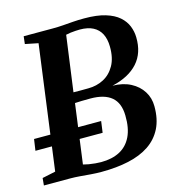

<svg xmlns="http://www.w3.org/2000/svg" viewBox="-116 -849 889 955"><g transform="rotate(-15 328.0 -371.0)"><path d="M289.5 9Q263.5 9 235.5 6.8Q207.5 4.5 180.5 2.2Q153.5 0 131 0H-5L-1.5 -37.5L67 -52L152.5 -690.5L85.5 -704L90 -743H238Q267.5 -743 293.2 -745Q319 -747 345.5 -749Q372 -751 403.5 -751Q468.5 -751 512 -737.8Q555.5 -724.5 581 -702Q606.5 -679.5 617.8 -651.2Q629 -623 629.5 -593.5Q631.5 -512.5 586 -461.8Q540.5 -411 453 -391Q506.5 -390.5 545.8 -370Q585 -349.5 606.5 -315.2Q628 -281 628 -239Q628.5 -172.5 604.8 -125.2Q581 -78 536.8 -48.2Q492.5 -18.5 430 -4.8Q367.5 9 289.5 9ZM300.5 -38.5Q357 -38.5 396.8 -59.5Q436.5 -80.5 457.2 -123.2Q478 -166 476.5 -231.5Q475.5 -296 438.8 -327Q402 -358 330.5 -358Q303 -358 285 -357.5Q267 -357 250.5 -356L209.5 -50.5Q222 -47 238 -44.2Q254 -41.5 270.8 -40Q287.5 -38.5 300.5 -38.5ZM257 -409.5Q276 -409 295.2 -409.2Q314.5 -409.5 334 -409.5Q376 -409.5 412 -428Q448 -446.5 470 -485.2Q492 -524 491 -583Q490.5 -621.5 476.8 -648.2Q463 -675 436 -689Q409 -703 368 -703Q359 -703 346.2 -702.2Q333.5 -701.5 320 -699.8Q306.5 -698 296 -695.5ZM-1 -177.5 7.5 -236H353L345 -177.5Z"/></g></svg>

Font: Merriweather 60pt
Style: Bold Italic
Weight: 700
Italic angle: -7.8°
Version: Version 2.101